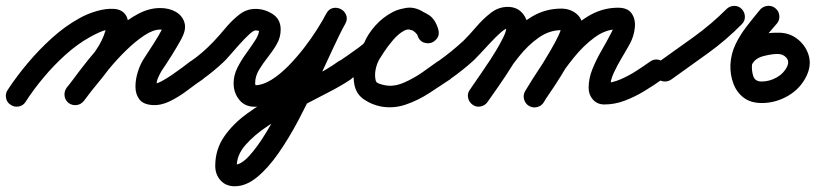

<svg xmlns="http://www.w3.org/2000/svg" viewBox="-58 -322 2841 669"><path d="M31 33Q23 46 7.5 49Q-8 52 -21 43Q-34 35 -37 19.5Q-40 4 -31 -9Q-1 -55 38.5 -102Q78 -149 123.5 -190Q169 -231 218 -258Q244 -273 277.5 -283Q311 -293 340 -291Q369 -289 382 -266.5Q395 -244 381 -194Q370 -154 344.5 -115Q319 -76 289 -40Q259 -4 234 30Q234 30 234 30Q234 30 234 30Q224 42 209 44Q194 46 181 37Q169 27 167 12Q165 -3 174 -16Q196 -44 224 -77.5Q252 -111 276 -146.5Q300 -182 309 -214Q312 -225 310.5 -228Q309 -231 315 -225Q318 -222 323 -220Q323 -220 320 -220Q319 -220 318 -219.5Q317 -219 316 -219Q300 -215 284 -207.5Q268 -200 254 -192Q211 -168 170 -131Q129 -94 93.5 -51.5Q58 -9 31 33Q31 33 31 33Q31 33 31 33ZM234 29Q225 42 209.5 44Q194 46 182 37Q169 28 167 12.5Q165 -3 174 -15Q194 -42 221 -77.5Q248 -113 280.5 -151Q313 -189 349.5 -221.5Q386 -254 424 -274Q462 -294 500 -294Q531 -294 554 -281Q577 -268 584.5 -244Q592 -220 575 -189Q575 -189 575 -189Q575 -188 575 -188Q559 -159 541.5 -131Q524 -103 505 -75Q499 -65 493 -51.5Q487 -38 488 -26Q488 -23 482 -27Q476 -31 479 -30Q488 -30 505 -39Q522 -48 541 -61Q560 -74 577.5 -87Q595 -100 605 -108Q605 -108 605 -108Q605 -108 605 -108Q618 -117 633.5 -114Q649 -111 658 -99Q667 -86 664 -70.5Q661 -55 649 -46Q625 -30 595.5 -7.5Q566 15 534.5 30.5Q503 46 473 44Q441 42 427.5 24Q414 6 414 -20Q414 -46 422.5 -72.5Q431 -99 443 -117Q460 -143 477 -169.5Q494 -196 509 -224Q509 -224 509 -223Q509 -223 509 -223Q513 -231 516.5 -224Q520 -217 512 -218Q506 -219 500 -219Q476 -219 445.5 -199Q415 -179 383 -148Q351 -117 322 -82Q293 -47 270 -17Q247 13 234 29Q234 29 234 29Q234 29 234 29Z M648 -46Q636 -37 620.5 -40Q605 -43 596 -56Q587 -68 590 -83.5Q593 -99 606 -108Q648 -137 686 -177Q705 -197 727.5 -224Q750 -251 775.5 -271Q801 -291 832 -291Q864 -291 892 -273Q920 -255 920 -219Q920 -192 906.5 -168.5Q893 -145 875.5 -123Q858 -101 844.5 -78.5Q831 -56 831 -32Q831 -30 832 -26.5Q833 -23 832 -24Q830 -25 830 -25Q857 -25 887 -43.5Q917 -62 946 -91.5Q975 -121 1001 -154.5Q1027 -188 1047 -220Q1067 -252 1079 -274Q1087 -291 1102 -293.5Q1117 -296 1129 -289Q1142 -282 1148 -268.5Q1154 -255 1145 -239Q1126 -205 1101 -150.5Q1076 -96 1046 -32Q1016 32 982.5 95.5Q949 159 912.5 211.5Q876 264 837.5 295.5Q799 327 760 327Q729 327 710.5 306.5Q692 286 692 256Q692 199 723 154Q754 109 804 73Q854 37 912 6.5Q970 -24 1025.5 -51.5Q1081 -79 1121 -108Q1134 -117 1149.5 -114Q1165 -111 1174 -99Q1183 -86 1180 -70.5Q1177 -55 1165 -46Q1133 -24 1084 1Q1035 26 980 55Q925 84 876.5 116Q828 148 797.5 183Q767 218 767 256Q767 258 763.5 255Q760 252 760 252Q782 252 810.5 221Q839 190 869.5 139.5Q900 89 931 28.5Q962 -32 990.5 -91.5Q1019 -151 1041.5 -200Q1064 -249 1079 -275Q1088 -291 1102.5 -294Q1117 -297 1130 -290Q1142 -284 1148 -270Q1154 -256 1145 -240Q1129 -209 1104.5 -170.5Q1080 -132 1048.5 -93Q1017 -54 981 -22Q945 10 906.5 30Q868 50 830 50Q795 50 775.5 25.5Q756 1 756 -32Q756 -60 769.5 -86.5Q783 -113 800.5 -137Q818 -161 831.5 -182Q845 -203 845 -219Q845 -221 846.5 -217Q848 -213 847 -213Q841 -216 832 -216Q825 -216 809.5 -201.5Q794 -187 775.5 -166.5Q757 -146 742 -128.5Q727 -111 721 -106Q686 -73 648 -46Q648 -46 648 -46Q648 -46 648 -46Z M1163 -46Q1150 -37 1135 -40.5Q1120 -44 1112 -57Q1103 -70 1106.5 -85Q1110 -100 1123 -108Q1133 -115 1153.5 -129Q1174 -143 1191.5 -156Q1209 -169 1211 -173Q1224 -204 1250 -233Q1276 -262 1309.5 -279.5Q1343 -297 1379 -293Q1379 -293 1382 -293Q1385 -292 1385 -292Q1417 -283 1438 -268.5Q1459 -254 1469 -220Q1474 -202 1466 -190Q1458 -178 1445 -173Q1432 -169 1418 -174Q1404 -179 1398 -196Q1396 -202 1393 -205Q1393 -205 1394 -204Q1394 -203 1394 -203Q1392 -206 1390 -208Q1388 -210 1385 -212Q1385 -212 1385 -212Q1384 -213 1384 -213Q1368 -225 1349 -214.5Q1330 -204 1312 -183Q1294 -162 1280.5 -141.5Q1267 -121 1261 -111Q1261 -111 1262 -112Q1262 -112 1262 -112Q1254 -97 1250.5 -78Q1247 -59 1251 -42Q1252 -34 1264.5 -30Q1277 -26 1283 -25Q1283 -25 1283 -25Q1283 -25 1283 -25Q1314 -19 1348 -33.5Q1382 -48 1413 -69.5Q1444 -91 1467 -108Q1480 -117 1495.5 -114Q1511 -111 1520 -99Q1529 -86 1526 -70.5Q1523 -55 1511 -46Q1477 -23 1437.5 2.5Q1398 28 1355.5 42.5Q1313 57 1269 49Q1270 49 1269 49Q1269 49 1269 49Q1238 43 1211 25Q1184 7 1177 -26Q1171 -56 1176.5 -88.5Q1182 -121 1196 -148Q1196 -148 1196 -148Q1197 -149 1197 -149Q1213 -176 1237 -208.5Q1261 -241 1292 -265Q1323 -289 1357.5 -294.5Q1392 -300 1428 -273Q1428 -273 1427 -274Q1427 -274 1427 -274Q1433 -270 1438 -265.5Q1443 -261 1448 -257Q1448 -257 1448 -256Q1449 -255 1449 -255Q1461 -241 1468 -222Q1474 -205 1466 -192.5Q1458 -180 1444 -176Q1430 -171 1416 -176Q1402 -181 1397 -198Q1393 -212 1384.5 -214.5Q1376 -217 1365 -220Q1365 -220 1368 -219Q1371 -219 1371 -219Q1353 -221 1334 -208Q1315 -195 1300.5 -176.5Q1286 -158 1279 -143Q1271 -125 1250 -106.5Q1229 -88 1204.5 -72.5Q1180 -57 1163 -46Q1163 -46 1163 -46Q1163 -46 1163 -46Z M1458 -56Q1449 -68 1452 -83.5Q1455 -99 1468 -108Q1516 -142 1558 -181Q1578 -201 1601.5 -228.5Q1625 -256 1652 -277Q1679 -298 1711 -298Q1743 -298 1762 -276.5Q1781 -255 1781 -224Q1781 -200 1765 -164.5Q1749 -129 1725.5 -91.5Q1702 -54 1678.5 -20.5Q1655 13 1641 33Q1641 33 1641 33Q1641 33 1641 33Q1632 46 1616.5 49Q1601 52 1589 43Q1576 34 1573 18.5Q1570 3 1579 -9Q1587 -21 1602 -42.5Q1617 -64 1635 -90.5Q1653 -117 1669 -143.5Q1685 -170 1695.5 -191.5Q1706 -213 1706 -224Q1706 -225 1705 -226.5Q1704 -228 1709 -224Q1710 -223 1711 -223Q1703 -223 1686.5 -208.5Q1670 -194 1651.5 -174Q1633 -154 1617 -137Q1601 -120 1595 -114Q1556 -78 1510 -46Q1498 -37 1482.5 -40Q1467 -43 1458 -56ZM1641 33Q1632 46 1616.5 49Q1601 52 1589 43Q1576 34 1573 18.5Q1570 3 1579 -9Q1608 -50 1640 -98.5Q1672 -147 1710.5 -191.5Q1749 -236 1795.5 -264Q1842 -292 1898 -292Q1928 -292 1950 -274.5Q1972 -257 1972 -225Q1972 -202 1956.5 -167Q1941 -132 1918 -93Q1895 -54 1872.5 -20Q1850 14 1836 34Q1836 34 1836 34Q1836 34 1836 34Q1828 47 1813 50.5Q1798 54 1785 45Q1772 37 1768.5 22Q1765 7 1774 -6Q1781 -17 1795.5 -40Q1810 -63 1827.5 -91.5Q1845 -120 1861 -147.5Q1877 -175 1887 -196Q1897 -217 1897 -225Q1897 -224 1898 -223Q1898 -222 1899 -220Q1903 -214 1901 -215.5Q1899 -217 1898 -217Q1856 -217 1818.5 -190.5Q1781 -164 1749 -123.5Q1717 -83 1690 -40.5Q1663 2 1641 33Q1641 33 1641 33Q1641 33 1641 33ZM1837 34Q1829 47 1814 51Q1799 55 1785 47Q1772 39 1768 24Q1764 9 1772 -5Q1796 -45 1828.5 -94Q1861 -143 1901 -188.5Q1941 -234 1988 -263.5Q2035 -293 2088 -295Q2127 -297 2142 -276.5Q2157 -256 2154 -226Q2151 -196 2137 -170Q2125 -148 2109 -121.5Q2093 -95 2080.5 -68Q2068 -41 2068 -16Q2068 -19 2065 -23Q2058 -32 2049 -32Q2048 -32 2048 -33Q2075 -33 2104 -45.5Q2133 -58 2160 -75.5Q2187 -93 2208 -108Q2208 -108 2208 -108Q2208 -108 2208 -108Q2221 -117 2236 -114Q2251 -111 2260 -98Q2269 -85 2266 -70Q2263 -55 2250 -46Q2222 -26 2188.5 -5.5Q2155 15 2119.5 28.5Q2084 42 2048 42Q2023 42 2008 25Q1993 8 1993 -16Q1993 -49 2006.5 -82Q2020 -115 2038 -146Q2056 -177 2071 -206Q2077 -217 2080 -226Q2081 -228 2080.5 -231.5Q2080 -235 2082 -233Q2084 -230 2088 -225Q2092 -220 2090 -220Q2051 -219 2013 -191Q1975 -163 1941.5 -121.5Q1908 -80 1881 -38Q1854 4 1837 34Q1837 34 1837 34Q1837 34 1837 34Z M2228 -54Q2219 -67 2222 -82Q2225 -97 2237 -106Q2298 -149 2359.5 -193.5Q2421 -238 2473 -290Q2473 -290 2473 -290Q2473 -290 2473 -290Q2484 -301 2499.5 -301.5Q2515 -302 2526 -291Q2537 -280 2537.5 -264.5Q2538 -249 2527 -238Q2472 -182 2408 -136Q2344 -90 2281 -45Q2268 -36 2252.5 -38.5Q2237 -41 2228 -54Z M2591 -289Q2601 -300 2616.5 -301.5Q2632 -303 2644 -293Q2656 -283 2657.5 -267.5Q2659 -252 2649 -240Q2631 -219 2611 -196Q2591 -173 2577 -147.5Q2563 -122 2562 -92Q2562 -92 2562 -92Q2562 -92 2562 -92Q2562 -93 2562 -93Q2561 -74 2567 -56Q2573 -38 2596 -38Q2623 -38 2648 -52Q2673 -66 2685 -91Q2693 -109 2681.5 -121.5Q2670 -134 2652 -134Q2652 -134 2652 -134Q2652 -134 2652 -134Q2652 -134 2652 -134Q2652 -134 2652 -134Q2631 -134 2602 -126.5Q2573 -119 2562 -97Q2562 -97 2562 -97Q2562 -97 2562 -97Q2555 -83 2540.5 -77.5Q2526 -72 2512 -79Q2498 -86 2492.5 -100.5Q2487 -115 2494 -129Q2515 -173 2561 -191Q2607 -209 2652 -208Q2652 -208 2652 -208Q2652 -208 2652 -208Q2652 -208 2652 -208Q2652 -208 2652 -208Q2691 -209 2720 -186.5Q2749 -164 2759.5 -130Q2770 -96 2753 -59Q2732 -14 2688.5 11.5Q2645 37 2596 37Q2558 37 2533.5 18.5Q2509 0 2497.5 -30.5Q2486 -61 2487 -95Q2487 -95 2487 -96Q2487 -96 2487 -96Q2487 -96 2487 -96Q2489 -135 2505 -168Q2521 -201 2544 -230.5Q2567 -260 2591 -289Q2591 -289 2591 -289Q2591 -289 2591 -289Z"/></svg>

Font: FRB American Cursive Guidelines Extrabold
Style: Bold Italic
Weight: 800
Italic angle: -25°
Version: Version 2.0;Modular Font Editor K font №1